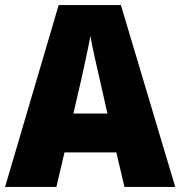

<svg xmlns="http://www.w3.org/2000/svg" viewBox="-20 -736 710 756"><path d="M470 0H670L456 -716H211L0 0H202L234 -136H438ZM373 -422 403 -289H269L300 -423C311 -472 328 -550 336 -595C343 -550 363 -466 373 -422Z"/></svg>

Font: Noto Sans Arabic UI SmCn Bk
Style: Regular
Weight: 900
Width: 4
Designer: Monotype Design Team, Nadine Chahine and Nizar Qandah
Foundry: Monotype Imaging Inc.
Version: Version 2.010